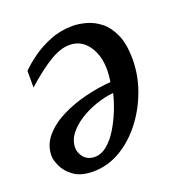

<svg xmlns="http://www.w3.org/2000/svg" viewBox="-99 -578 632 674"><g transform="rotate(-20 217.0 -240.5)"><path d="M401.9 -311Q401.9 -252 380.9 -194.6Q359.9 -137.2 323.5 -90.3Q287.1 -43.5 239.5 -15.6Q191.9 12.2 138.2 12.2Q92.3 12.2 65.9 -7.1Q39.6 -26.4 28.8 -50.5Q18.1 -74.7 18.1 -88.9Q18.1 -129.9 44.9 -161.1Q71.8 -192.4 114.7 -213.9Q157.7 -235.4 207 -247.3Q256.3 -259.3 300.8 -262.2Q302.7 -271 304 -284.4Q305.2 -297.9 305.2 -307.1Q305.2 -361.8 279.3 -397.9Q253.4 -434.1 210 -434.1Q176.3 -434.1 135.5 -409.4Q94.7 -384.8 41 -336.9V-398.9Q59.1 -417.5 89.1 -439.5Q119.1 -461.4 158.4 -477.3Q197.8 -493.2 243.2 -493.2Q266.1 -493.2 293.5 -485.8Q320.8 -478.5 345.5 -459Q370.1 -439.5 386 -403.8Q401.9 -368.2 401.9 -311ZM296.9 -223.1Q265.1 -220.2 231.7 -208.7Q198.2 -197.3 169.7 -179.2Q141.1 -161.1 123.5 -137.9Q106 -114.7 106 -87.9Q106 -67.9 120.6 -51Q135.3 -34.2 160.2 -34.2Q185.1 -34.2 207 -52.5Q229 -70.8 246.8 -100.1Q264.6 -129.4 277.6 -162.1Q290.5 -194.8 296.9 -223.1Z"/></g></svg>

Font: Charis
Style: Italic
Weight: 400
Italic angle: -11°
Designer: Walt Agee, Miriam Martin, Annie Olsen, Victor Gaultney, Lorna Priest, Alan Ward, Bob Hallissy, Martin Hosken, Sharon Cor
Foundry: SIL Global
Version: Version 7.000